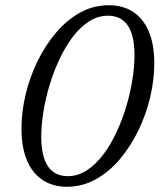

<svg xmlns="http://www.w3.org/2000/svg" viewBox="-20 -703 609 733"><path d="M137.5 -181Q137.5 -106.5 162.8 -68.5Q188 -30.5 239 -30.5Q277.5 -30.5 311.2 -52.5Q345 -74.5 373.5 -112Q402 -149.5 424.2 -197Q446.5 -244.5 462 -296.2Q477.5 -348 485.5 -398.8Q493.5 -449.5 493.5 -492.5Q493.5 -567 468.2 -605Q443 -643 392 -643Q353.5 -643 319.8 -621.2Q286 -599.5 257.5 -561.8Q229 -524 206.8 -476.5Q184.5 -429 169 -377.2Q153.5 -325.5 145.5 -274.8Q137.5 -224 137.5 -181ZM395.5 -683Q449 -683 487.8 -658Q526.5 -633 547.8 -583.5Q569 -534 569 -461Q569 -398.5 553.5 -332.5Q538 -266.5 508.5 -205.5Q479 -144.5 438 -95.8Q397 -47 345.8 -18.5Q294.5 10 235.5 10Q182.5 10 143.5 -15.2Q104.5 -40.5 83.2 -90Q62 -139.5 62 -212.5Q62 -275 77.5 -341Q93 -407 122.5 -467.8Q152 -528.5 193 -577.2Q234 -626 285 -654.5Q336 -683 395.5 -683Z"/></svg>

Font: Newsreader 17pt
Style: Italic
Weight: 400
Italic angle: -17°
Version: Version 1.003